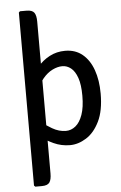

<svg xmlns="http://www.w3.org/2000/svg" viewBox="-62 -779 652 1037"><g transform="rotate(-5 264.0 -260.5)"><path d="M174.5 152Q174.5 185 163.8 200.2Q153 215.5 122 215.5H86.5L80 209V-729L86.5 -735.5H122Q153 -735.5 163.8 -720.2Q174.5 -705 174.5 -672ZM482 -255Q482 -162 453.5 -104Q425 -46 381.5 -18.8Q338 8.5 293 8.5Q246.5 8.5 205 -10.5Q163.5 -29.5 128.5 -56.5L139 -135Q167.5 -112.5 204 -91.2Q240.5 -70 278 -70Q306.5 -70 330.2 -89.2Q354 -108.5 368.2 -148.8Q382.5 -189 382.5 -251.5Q382.5 -312 369.5 -349Q356.5 -386 335 -403Q313.5 -420 288.5 -420Q262.5 -420 234.2 -406Q206 -392 182.2 -363.2Q158.5 -334.5 146 -290.5L126.5 -365.5Q136.5 -398.5 162.2 -429.8Q188 -461 226 -481.2Q264 -501.5 310.5 -501.5Q366 -501.5 404.2 -470Q442.5 -438.5 462.2 -382.8Q482 -327 482 -255Z"/></g></svg>

Font: Signika Negative Light
Style: Regular
Weight: 400
Version: Version 2.001